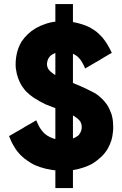

<svg xmlns="http://www.w3.org/2000/svg" viewBox="-20 -830 611 960"><path d="M344.7 -415Q361.3 -408.2 377.9 -401.4Q393.6 -393.6 410.2 -386.7Q418.9 -382.8 427.7 -377.9Q436.5 -374 445.3 -369.1Q452.1 -365.2 456.1 -363.3Q460.9 -360.4 464.8 -357.4Q479.5 -346.7 491.2 -335Q502.9 -323.2 513.7 -308.6Q521.5 -296.9 527.3 -284.2Q533.2 -271.5 538.1 -257.8Q543.9 -236.3 544.9 -219.7Q545.9 -202.1 545.9 -196.3Q545.9 -190.4 545.9 -183.6Q545.9 -177.7 544.9 -171.9Q543 -149.4 537.1 -128.9Q530.3 -107.4 519.5 -87.9Q505.9 -64.5 487.3 -46.9Q467.8 -28.3 445.3 -13.7Q421.9 0 396.5 7.8Q371.1 16.6 344.7 20.5Q344.7 29.3 344.7 37.1Q344.7 45.9 344.7 54.7Q344.7 61.5 344.7 68.4Q344.7 75.2 344.7 82Q344.7 89.8 344.7 96.7Q344.7 103.5 344.7 110.4Q341.8 110.4 338.9 110.4Q336.9 110.4 334 110.4Q327.1 110.4 319.3 110.4Q311.5 110.4 303.7 110.4Q298.8 110.4 293 110.4Q288.1 110.4 283.2 110.4Q276.4 110.4 270.5 110.4Q263.7 110.4 256.8 110.4Q256.8 107.4 256.8 105.5Q256.8 102.5 256.8 99.6Q256.8 89.8 256.8 80.1Q256.8 70.3 256.8 60.5Q256.8 53.7 256.8 46.9Q256.8 40 256.8 33.2Q256.8 30.3 256.8 27.3Q256.8 25.4 256.8 22.5Q259.8 22.5 261.7 22.5Q264.6 22.5 266.6 23.4Q236.3 19.5 209 13.7Q180.7 6.8 153.3 -4.9Q133.8 -14.6 117.2 -26.4Q99.6 -38.1 84 -53.7Q63.5 -74.2 49.8 -98.6Q35.2 -122.1 25.4 -149.4Q26.4 -150.4 28.3 -151.4Q30.3 -152.3 32.2 -153.3Q46.9 -162.1 60.5 -169.9Q75.2 -178.7 89.8 -186.5Q99.6 -192.4 108.4 -198.2Q118.2 -203.1 127.9 -209Q135.7 -213.9 144.5 -218.8Q152.3 -223.6 161.1 -228.5Q161.1 -228.5 161.1 -228.5Q163.1 -224.6 166 -217.8Q171.9 -204.1 178.7 -192.4Q185.5 -180.7 195.3 -169.9Q201.2 -163.1 208 -158.2Q214.8 -152.3 222.7 -148.4Q230.5 -143.6 239.3 -140.6Q248 -136.7 256.8 -134.8Q256.8 -153.3 256.8 -170.9Q256.8 -188.5 256.8 -207Q256.8 -220.7 256.8 -234.4Q256.8 -248 256.8 -261.7Q256.8 -268.6 256.8 -275.4Q256.8 -282.2 256.8 -289.1Q245.1 -293.9 232.4 -298.8Q219.7 -303.7 207 -308.6Q199.2 -312.5 192.4 -316.4Q184.6 -320.3 176.8 -324.2Q164.1 -332 158.2 -335.9Q151.4 -339.8 149.4 -340.8Q139.6 -347.7 129.9 -355.5Q120.1 -363.3 111.3 -372.1Q103.5 -379.9 97.7 -388.7Q90.8 -397.5 85.9 -406.2Q81.1 -415 78.1 -420.9Q75.2 -426.8 71.3 -437.5Q71.3 -437.5 71.3 -437.5Q71.3 -437.5 71.3 -437.5Q68.4 -445.3 66.4 -453.1Q63.5 -460.9 62.5 -469.7Q61.5 -475.6 60.5 -480.5Q59.6 -486.3 58.6 -492.2Q56.6 -527.3 63.5 -559.6Q70.3 -592.8 87.9 -622.1Q101.6 -642.6 119.1 -659.2Q136.7 -675.8 158.2 -688.5Q181.6 -702.1 206.1 -710Q230.5 -718.8 256.8 -721.7Q256.8 -730.5 256.8 -738.3Q256.8 -747.1 256.8 -754.9Q256.8 -761.7 256.8 -768.6Q256.8 -775.4 256.8 -782.2Q256.8 -789.1 256.8 -795.9Q256.8 -802.7 256.8 -809.6Q259.8 -809.6 262.7 -809.6Q264.6 -809.6 267.6 -809.6Q275.4 -809.6 282.2 -809.6Q290 -809.6 297.9 -809.6Q302.7 -809.6 308.6 -809.6Q313.5 -809.6 318.4 -809.6Q325.2 -809.6 331.1 -809.6Q337.9 -809.6 344.7 -809.6Q344.7 -807.6 344.7 -804.7Q344.7 -802.7 344.7 -799.8Q344.7 -790 344.7 -779.3Q344.7 -769.5 344.7 -759.8Q344.7 -752.9 344.7 -746.1Q344.7 -738.3 344.7 -731.4Q344.7 -728.5 344.7 -725.6Q344.7 -722.7 344.7 -719.7Q367.2 -715.8 388.7 -709Q409.2 -703.1 429.7 -692.4Q447.3 -682.6 462.9 -670.9Q477.5 -658.2 491.2 -643.6Q505.9 -626 517.6 -606.4Q529.3 -586.9 539.1 -565.4Q537.1 -564.5 535.2 -563.5Q533.2 -562.5 531.2 -561.5Q517.6 -552.7 502.9 -544.9Q489.3 -537.1 475.6 -528.3Q465.8 -523.4 457 -517.6Q447.3 -512.7 438.5 -506.8Q430.7 -502 421.9 -497.1Q414.1 -492.2 405.3 -487.3Q405.3 -487.3 405.3 -487.3Q404.3 -491.2 401.4 -498Q396.5 -507.8 391.6 -516.6Q386.7 -526.4 379.9 -534.2Q375 -540 370.1 -544.9Q365.2 -549.8 358.4 -553.7Q355.5 -555.7 351.6 -557.6Q347.7 -559.6 344.7 -561.5Q344.7 -544.9 344.7 -527.3Q344.7 -510.7 344.7 -494.1Q344.7 -481.4 344.7 -467.8Q344.7 -454.1 344.7 -441.4Q344.7 -437.5 344.7 -433.6Q344.7 -429.7 344.7 -425.8Q344.7 -422.9 344.7 -419.9Q344.7 -417 344.7 -415ZM256.8 -455.1Q256.8 -459 256.8 -463.9Q256.8 -467.8 256.8 -471.7Q256.8 -483.4 256.8 -495.1Q256.8 -507.8 256.8 -519.5Q256.8 -530.3 256.8 -542Q256.8 -553.7 256.8 -565.4Q252 -563.5 247.1 -560.5Q242.2 -558.6 237.3 -554.7Q232.4 -551.8 228.5 -546.9Q224.6 -542 221.7 -537.1Q215.8 -525.4 214.8 -511.7Q214.8 -498 220.7 -486.3Q223.6 -481.4 227.5 -477.5Q230.5 -473.6 234.4 -470.7Q238.3 -467.8 242.2 -464.8Q245.1 -461.9 249 -459Q251 -458 253.9 -457Q255.9 -456.1 256.8 -455.1ZM344.7 -137.7Q349.6 -139.6 355.5 -142.6Q360.4 -144.5 365.2 -148.4Q371.1 -151.4 375 -156.2Q378.9 -161.1 381.8 -167Q388.7 -179.7 388.7 -194.3Q388.7 -209 381.8 -221.7Q378.9 -226.6 375 -230.5Q371.1 -234.4 366.2 -238.3Q361.3 -242.2 355.5 -246.1Q350.6 -250 344.7 -252.9Q344.7 -248 344.7 -243.2Q344.7 -238.3 344.7 -234.4Q344.7 -221.7 344.7 -210Q344.7 -197.3 344.7 -185.5Q344.7 -174.8 344.7 -164.1Q344.7 -152.3 344.7 -141.6Q344.7 -140.6 344.7 -139.6Q344.7 -138.7 344.7 -137.7Z"/></svg>

Font: LeFont
Style: Bold
Weight: 800
Designer: Leryon MEDIA
Version: Version 1.0